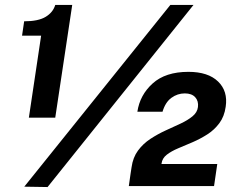

<svg xmlns="http://www.w3.org/2000/svg" viewBox="-20 -751 946 775"><path d="M96.5 -276 146 -607H69L77.5 -665Q134.5 -665 164.2 -683Q194 -701 203 -731H271.5L203 -276ZM172 4 78 2.5 667.5 -731H761ZM500 0 507 -49.5 511 -75.5Q516.5 -115.5 537 -143.2Q557.5 -171 587.2 -190.5Q617 -210 648.8 -224.5Q680.5 -239 709 -252.2Q737.5 -265.5 757 -281.5Q776.5 -297.5 779 -319Q782 -343 768 -358.5Q754 -374 726 -374Q696.5 -374 672 -356.2Q647.5 -338.5 636 -300H534.5Q544.5 -367.5 596.2 -414.2Q648 -461 740.5 -461Q820 -461 860.2 -422Q900.5 -383 891 -320Q885.5 -280.5 865.2 -253.5Q845 -226.5 816.8 -208.5Q788.5 -190.5 757.8 -177.2Q727 -164 699.5 -152.5Q672 -141 653.5 -126.8Q635 -112.5 632 -91V-89H857L844 0Z"/></svg>

Font: Public Sans Thin ExtraBold
Style: Italic
Weight: 800
Italic angle: -8°
Version: Version 2.001